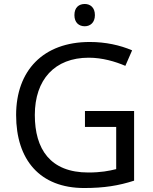

<svg xmlns="http://www.w3.org/2000/svg" viewBox="-20 -935 768 965"><path d="M406 -915C377 -915 354 -898 354 -859C354 -821 377 -803 406 -803C433 -803 457 -821 457 -859C457 -898 433 -915 406 -915ZM407 -377V-297H564V-85C528 -76 487 -68 424 -68C232 -68 155 -186 155 -357C155 -535 255 -645 426 -645C494 -645 559 -626 610 -604L644 -682C583 -708 511 -724 431 -724C197 -724 61 -580 61 -357C61 -131 181 10 403 10C503 10 577 -2 654 -27V-377Z"/></svg>

Font: Noto Sans Mahajani
Style: Regular
Weight: 400
Designer: Monotype Design Team
Foundry: Monotype Imaging Inc.
Version: Version 2.003